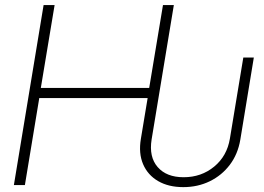

<svg xmlns="http://www.w3.org/2000/svg" viewBox="-20 -748 1068 776"><path d="M720.7 8.3Q661.1 8.3 619.1 -16.1Q577.1 -40.5 558.3 -84.5Q539.6 -128.4 549.3 -186.5L576.7 -351.6H138.7L80.6 0H36.1L156.2 -727.5H200.7L145 -392.6H583L638.7 -727.5H682.6L592.8 -184.6Q581.5 -113.8 617.2 -72.8Q652.8 -31.7 722.2 -31.7Q793.5 -31.7 845.5 -74.5Q897.5 -117.2 909.2 -188L963.4 -515.6H1005.9L951.2 -183.1Q941.4 -125 908.9 -82Q876.5 -39.1 827.9 -15.4Q779.3 8.3 720.7 8.3Z"/></svg>

Font: Inter Display ExtraLight
Style: Italic
Weight: 200
Italic angle: -9.39999°
Designer: Rasmus Andersson
Foundry: rsms
Version: Version 4.000;git-a52131595